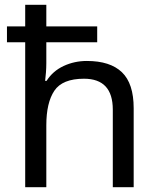

<svg xmlns="http://www.w3.org/2000/svg" viewBox="-20 -780 658 800"><path d="M173 -760V-670H385V-604H173V-517Q173 -498 171.5 -478.5Q170 -459 168 -443H174Q200 -484 245 -505Q290 -526 342 -526Q439 -526 488 -479Q537 -432 537 -329V0H450V-323Q450 -452 330 -452Q240 -452 206.5 -402Q173 -352 173 -258V0H85V-604H9V-670H85V-760Z"/></svg>

Font: Noto Sans Tifinagh Azawagh
Style: Regular
Weight: 400
Designer: JamraPatel
Foundry: JamraPatel LLC
Version: Version 2.006; ttfautohint (v1.8.4.7-5d5b)